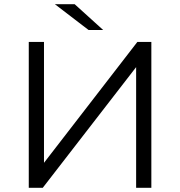

<svg xmlns="http://www.w3.org/2000/svg" viewBox="-20 -901 864 921"><path d="M118 0V-700H191V-120L639 -700H706V0H633V-579L185 0ZM405 -757 243 -881H338L475 -757Z"/></svg>

Font: MOST Montserrat
Style: Regular
Weight: 400
Designer: Julieta Ulanovsky
Foundry: Julieta Ulanovsky
Version: Version 8.000;March 11, 2024;FontCreator 15.0.0.2926 64-bit